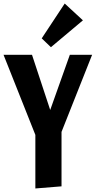

<svg xmlns="http://www.w3.org/2000/svg" viewBox="-21 -1060 542 1086"><path d="M179 6V-297L-1 -750H160L263 -438L374 -750H500L327 -314V-6ZM267 -793 215 -843 345 -1040 448 -945Z"/></svg>

Font: Francois One
Style: Regular
Weight: 400
Designer: Vernon Adams
Foundry: Vernon Adams
Version: Version 2.000